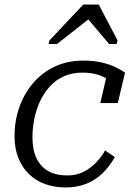

<svg xmlns="http://www.w3.org/2000/svg" viewBox="-20 -814 587 846"><path d="M276 -41Q318 -41 349.5 -57.5Q381 -74 404.5 -99Q428 -124 443 -151L486 -122Q462 -79 429.5 -48.5Q397 -18 357 -3Q317 12 270 12Q220 12 178.5 -3Q137 -18 107 -47.5Q77 -77 60.5 -119Q44 -161 44 -214Q44 -281 65 -341Q86 -401 125.5 -447.5Q165 -494 221 -520.5Q277 -547 347 -547Q393 -547 429 -538.5Q465 -530 490 -517.5Q515 -505 531 -494L499 -360H422L451 -485Q463 -482 471 -476Q479 -470 483 -462Q487 -454 488 -446.5Q489 -439 487 -432Q476 -449 456.5 -463Q437 -477 408.5 -485.5Q380 -494 343 -494Q298 -494 262 -478Q226 -462 200 -433.5Q174 -405 157 -369Q140 -333 131.5 -291.5Q123 -250 123 -208Q123 -154 141 -116.5Q159 -79 193 -60Q227 -41 276 -41ZM415 -794H347L198 -636L194 -620H231L389 -744L348 -753L461 -620H494L498 -636Z"/></svg>

Font: Roboto Serif Light
Style: Italic
Weight: 300
Italic angle: -10°
Version: Version 1.007